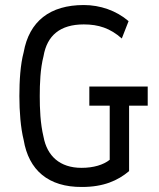

<svg xmlns="http://www.w3.org/2000/svg" viewBox="-20 -732 632 763"><path d="M306 11C391 11 448 -14 493 -52V-312H567V-388H335V-312H416V-97C391 -77 352 -65 304 -65C217 -65 167 -113 153 -188C140 -242 138 -301 138 -350C138 -399 140 -459 153 -509C167 -591 219 -635 313 -635C371 -635 418 -620 464 -579L491 -648C442 -690 378 -712 313 -712C179 -712 96 -648 74 -524C61 -476 57 -411 57 -350C57 -289 62 -224 74 -176C94 -56 172 12 306 11Z"/></svg>

Font: Finlandica
Style: Regular
Weight: 400
Designer: Niklas Ekholm, Juho Hiilivirta, Jaakko Suomalainen
Foundry: Helsinki Type Studio
Version: Version 2.000;Glyphs 3.2 (3202)